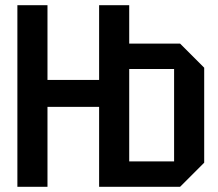

<svg xmlns="http://www.w3.org/2000/svg" viewBox="-20 -720 839 740"><path d="M47 0V-700H163V-412H362V-700H478V-552H674L767 -459V-93L674 0H362V-308H163V0ZM651 -454H478V-98H651Z"/></svg>

Font: Tektur SemiCondensed Medium
Style: Regular
Weight: 500
Width: 4
Designer: Adam Jagosz
Foundry: Adam Jagosz
Version: Version 1.005;gftools[0.9.30]